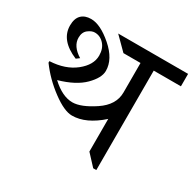

<svg xmlns="http://www.w3.org/2000/svg" viewBox="-128 -703 847 836"><g transform="rotate(30 295.0 -285.0)"><path d="M589.8 -566.4V-503.9H453.1V-3.9H437.5L386.7 -58.6V-222.7Q312.5 -156.2 242.2 -156.2Q203.1 -156.2 142.6 -201.2Q82 -246.1 39.1 -304.7V-312.5Q117.2 -316.4 166 -355.5Q214.8 -394.5 214.8 -441.4Q214.8 -476.6 195.3 -498Q175.8 -519.5 148.4 -519.5Q132.8 -519.5 115.2 -505.9Q97.7 -492.2 97.7 -464.8Q97.7 -421.9 148.4 -390.6L132.8 -378.9Q39.1 -418 39.1 -492.2Q39.1 -527.3 56.6 -544.9Q74.2 -562.5 105.5 -562.5Q152.3 -562.5 212.9 -509.8Q273.4 -457 273.4 -398.4Q273.4 -363.3 232.4 -322.3Q191.4 -281.2 109.4 -257.8Q164.1 -207 214.8 -207Q257.8 -207 322.3 -250Q386.7 -293 386.7 -355.5V-503.9H300.8L238.3 -566.4Z"/></g></svg>

Font: 和音 by 宁静之雨，公众号njzyshare
Style: Regular
Weight: 400
Designer: Steve Matteson
Foundry: Ascender Corporation
Version: Version 6.00;June 8, 2018;FontCreator 11.0.0.2388 32-bit